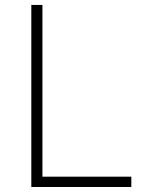

<svg xmlns="http://www.w3.org/2000/svg" viewBox="-20 -747 602 767"><path d="M105.1 0V-727.3H149.5V-41.2H504.6V0Z"/></svg>

Font: Inter UI Extra Light
Style: Regular
Weight: 200
Designer: Rasmus Andersson
Foundry: rsms
Version: 3.2;8d6f07862